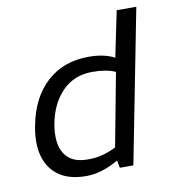

<svg xmlns="http://www.w3.org/2000/svg" viewBox="-67 -590 582 656"><g transform="rotate(-10 224.5 -262.0)"><path d="M32 -137Q32 -163 38 -193Q56 -287 113.5 -339.5Q171 -392 259 -392Q313 -392 348 -373L381 -532H449L345 0H298L293 -26Q234 8 181 8Q108 8 70 -31Q32 -70 32 -137ZM294 -71 342 -325Q311 -339 262 -339Q199 -339 158 -297.5Q117 -256 104 -187Q100 -167 100 -144Q100 -99 123.5 -73Q147 -47 196 -47Q224 -47 246.5 -53Q269 -59 294 -71Z"/></g></svg>

Font: Cambay Devanagari
Style: Italic
Weight: 400
Italic angle: -11°
Designer: Pooja Saxena
Foundry: Pooja Saxena
Version: Version 1.018;PS 001.018;hotconv 1.0.70;makeotf.lib2.5.58329